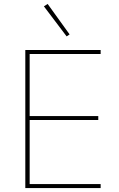

<svg xmlns="http://www.w3.org/2000/svg" viewBox="-20 -951 601 971"><path d="M108 0V-698H489V-678H130V-364H477V-344H130V-20H489V0ZM202 -919 221 -931 332 -777 317 -767Z"/></svg>

Font: IBM Plex Sans Thai Thin
Style: Regular
Weight: 100
Designer: Mike Abbink, Paul van der Laan, Pieter van Rosmalen, Ben Mitchell, Mark Frömberg
Foundry: Bold Monday
Version: Version 1.1